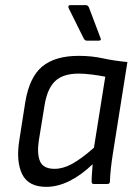

<svg xmlns="http://www.w3.org/2000/svg" viewBox="-20 -715 540 746"><path d="M160 11Q90 11 66 -38.5Q42 -88 55 -170L78 -317Q94 -415 144 -456.5Q194 -498 286 -498Q336 -498 379 -488.5Q422 -479 475 -474L419 -121Q414 -90 411 -62.5Q408 -35 407 -9Q407 0 396 0H345Q336 0 336 -9Q336 -25 337.5 -42.5Q339 -60 340 -77Q295 -34 249.5 -11.5Q204 11 160 11ZM192 -59Q225 -59 260.5 -78.5Q296 -98 345 -141L389 -417Q364 -422 336 -425.5Q308 -429 286 -429Q226 -429 195.5 -401Q165 -373 154 -311L131 -170Q123 -118 135.5 -88.5Q148 -59 192 -59ZM317 -557Q310 -557 305 -566L246 -685Q245 -689 246.5 -692Q248 -695 252 -695H314Q322 -695 326 -685L371 -566Q375 -557 363 -557Z"/></svg>

Font: Sofia Sans Semi Condensed
Style: Italic
Weight: 400
Italic angle: -9°
Designer: Botio Nikoltchev, Ani Petrova
Foundry: lettersoup
Version: Version 4.101